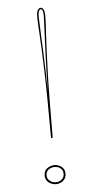

<svg xmlns="http://www.w3.org/2000/svg" viewBox="-57 -850 452 900"><g transform="rotate(-5 169.0 -400.0)"><path d="M170 -815Q178 -815 183 -805Q188 -795 188 -778Q188 -758 187 -736.5Q186 -715 184 -686.5Q182 -658 180.5 -617.5Q179 -577 177 -520.5Q175 -464 174 -386Q173 -308 173 -203H165Q165 -308 164 -386Q163 -464 161 -521Q159 -578 157.5 -618.5Q156 -659 154 -687.5Q152 -716 151 -737.5Q150 -759 150 -778Q150 -795 155.5 -805Q161 -815 170 -815ZM169 -424Q170 -469 171 -516Q172 -563 174 -607Q176 -651 177.5 -687Q179 -723 180 -747Q181 -771 181 -778Q181 -793 178 -800.5Q175 -808 170 -808Q164 -808 160.5 -800.5Q157 -793 157 -778Q157 -771 158 -747Q159 -723 160.5 -687Q162 -651 164 -607Q166 -563 167 -516Q168 -469 169 -424ZM170 -75Q181 -75 192 -70Q203 -65 210.5 -55.5Q218 -46 218 -30Q218 -15 210.5 -5Q203 5 192 10Q181 15 170 15Q159 15 147 10Q135 5 127.5 -5Q120 -15 120 -30Q120 -46 127.5 -55.5Q135 -65 147 -70Q159 -75 170 -75ZM170 6Q179 6 188 2Q197 -2 203 -10Q209 -18 209 -30Q209 -43 203 -51Q197 -59 188 -62.5Q179 -66 170 -66Q161 -66 151.5 -62.5Q142 -59 135.5 -51Q129 -43 129 -30Q129 -18 135.5 -10Q142 -2 151.5 2Q161 6 170 6Z"/></g></svg>

Font: Kalnia Glaze Thin
Style: Regular
Weight: 100
Version: Version 1.110